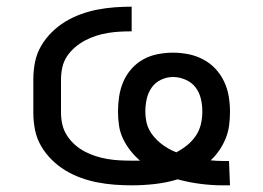

<svg xmlns="http://www.w3.org/2000/svg" viewBox="-20 -548 790 576"><path d="M649 8Q615 8 580.5 3.5Q546 -1 513 -10Q480 0 445 4Q410 8 375 8Q349 8 323 6Q297 4 271.5 -1Q246 -6 221.5 -15Q197 -24 175 -37.5Q153 -51 134.5 -69.5Q116 -88 103 -110.5Q90 -133 85 -158.5Q80 -184 80 -210V-310Q80 -336 85 -361.5Q90 -387 103 -409.5Q116 -432 134.5 -450.5Q153 -469 175 -482.5Q197 -496 221.5 -505Q246 -514 271.5 -519Q297 -524 323 -526Q349 -528 375 -528V-454Q357 -454 339 -453Q321 -452 303 -449Q285 -446 268 -440.5Q251 -435 235 -426.5Q219 -418 205 -406Q191 -394 181 -379Q171 -364 167 -346Q163 -328 163 -310V-210Q163 -192 167 -174.5Q171 -157 181 -141.5Q191 -126 204.5 -114Q218 -102 234 -93.5Q250 -85 267.5 -79.5Q285 -74 302.5 -71Q320 -68 338.5 -67Q357 -66 375 -66Q381 -66 387.5 -66Q394 -66 400 -66Q384 -80 371 -96.5Q358 -113 349 -132Q340 -151 337 -171.5Q334 -192 334 -213Q334 -236 337.5 -259Q341 -282 350 -303Q359 -324 374.5 -341.5Q390 -359 410 -370Q430 -381 453 -385.5Q476 -390 499 -390Q522 -390 545 -385.5Q568 -381 589 -370Q610 -359 626 -342Q642 -325 652 -304Q662 -283 666 -260Q670 -237 670 -213Q670 -193 667.5 -173Q665 -153 657.5 -134Q650 -115 638.5 -98Q627 -81 612 -67Q622 -66 631.5 -65.5Q641 -65 651 -65Q655 -65 659 -65Q663 -65 667 -65L670 8Q665 8 660 8Q655 8 649 8ZM509 -91Q526 -100 541 -112Q556 -124 567 -140Q578 -156 582.5 -175Q587 -194 587 -213Q587 -233 582.5 -252Q578 -271 566.5 -286Q555 -301 536.5 -309Q518 -317 499 -317Q480 -317 462.5 -308.5Q445 -300 434.5 -284.5Q424 -269 420 -250.5Q416 -232 416 -213Q416 -200 418.5 -186Q421 -172 427 -160Q433 -148 442 -137.5Q451 -127 461.5 -118.5Q472 -110 484 -103Q496 -96 509 -91Z"/></svg>

Font: Zed Sans Extended
Style: Regular
Weight: 400
Width: 7
Designer: Belleve Invis
Foundry: Belleve Invis
Version: Version 1.0.0; ttfautohint (v1.8.4)